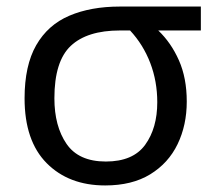

<svg xmlns="http://www.w3.org/2000/svg" viewBox="-20 -556 657 586"><path d="M550 -246Q550 -174 522 -116Q494 -58 438.5 -24Q383 10 301 10Q190 10 122.5 -58Q55 -126 55 -256Q55 -356 90.5 -418Q126 -480 191.5 -508Q257 -536 346 -536H593V-463H463Q502 -426 526 -372Q550 -318 550 -246ZM146 -256Q146 -171 183 -117Q220 -63 303 -63Q386 -63 423 -114Q460 -165 460 -244Q460 -308 438.5 -364Q417 -420 377 -463H346Q246 -463 196 -416Q146 -369 146 -256Z"/></svg>

Font: Noto Sans
Style: Regular
Weight: 400
Designer: Monotype Design Team
Foundry: Monotype Imaging Inc.
Version: Version 1.902